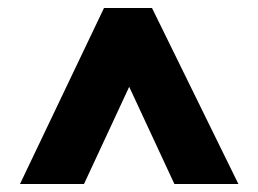

<svg xmlns="http://www.w3.org/2000/svg" viewBox="-20 -537 646 480"><path d="M30 -77 240 -517H360L576 -77H416L263 -406H343L190 -77Z"/></svg>

Font: Rokkitt Black
Style: Regular
Weight: 900
Designer: Vernon Adams
Foundry: Vernon Adams
Version: Version 3.103